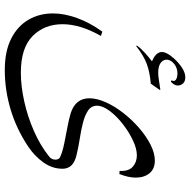

<svg xmlns="http://www.w3.org/2000/svg" viewBox="-16 -602 793 801"><g transform="rotate(90 380.5 -201.5)"><path d="M130 -226Q81 -140 81 -66Q81 10 130.5 59Q180 108 283 108Q339 108 402.5 94Q466 80 526.5 53.5Q587 27 633 -10Q646 -20 646 -36Q646 -51 635 -56Q613 -66 578.5 -73Q544 -80 509.5 -86.5Q475 -93 452 -100Q390 -120 390 -178Q390 -209 406.5 -246Q423 -283 451 -319Q479 -355 513.5 -385Q548 -415 583.5 -433Q619 -451 650 -451Q684 -451 702.5 -429Q721 -407 721 -371Q721 -341 706 -303L693 -304Q695 -342 675.5 -359Q656 -376 628 -376Q600 -376 564.5 -359Q529 -342 496 -316Q463 -290 442 -261.5Q421 -233 421 -210Q421 -186 441 -172.5Q461 -159 492.5 -151Q524 -143 560 -137.5Q596 -132 628 -124Q684 -111 684 -66Q684 -23 657.5 14Q631 51 592 77Q519 126 437.5 150.5Q356 175 272 175Q194 175 141.5 148.5Q89 122 62.5 76.5Q36 31 36 -26Q36 -73 55 -126Q74 -179 112 -232ZM315 -520Q321 -532 313.5 -538Q306 -544 292 -545Q278 -546 266 -542Q253 -538 242 -527.5Q231 -517 229 -503Q228 -486 242 -475.5Q256 -465 284 -465Q296 -465 314.5 -468Q333 -471 354 -474L355 -471L329 -434Q281 -430 247 -417.5Q213 -405 172 -373L170 -376Q181 -392 201 -410Q221 -428 236 -439Q202 -453 197.5 -474.5Q193 -496 224 -531Q243 -552 264.5 -565.5Q286 -579 305 -578Q328 -577 335 -557Q342 -537 321 -518Z"/></g></svg>

Font: Bona Nova SC
Style: Italic
Weight: 400
Italic angle: -4°
Designer: Mateusz Machalski
Foundry: Capitalics
Version: Version 4.001; ttfautohint (v1.8.4.7-5d5b)